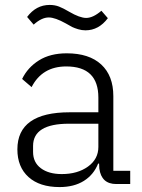

<svg xmlns="http://www.w3.org/2000/svg" viewBox="-20 -739 569 771"><path d="M323.2 -617.2Q308.6 -617.2 293.9 -621.6Q279.3 -626 269.8 -630.6Q260.3 -635.3 244.1 -645Q201.2 -668.9 175.8 -668.9Q147 -668.9 115.2 -640.1L88.9 -670.9Q125 -719.2 179.2 -719.2Q200.2 -719.2 217 -712.6Q233.9 -706.1 257.8 -691.9Q300.3 -667 326.2 -667Q353.5 -667 387.2 -695.8L413.1 -666Q376.5 -617.2 323.2 -617.2ZM219.2 12.2Q139.2 12.2 94.5 -28.1Q49.8 -68.4 49.8 -139.2Q49.8 -288.1 259.8 -288.1H375V-347.2Q375 -472.2 246.1 -472.2Q149.4 -472.2 106.9 -389.2L68.8 -421.9Q91.3 -468.3 136.5 -496.6Q181.6 -524.9 248 -524.9Q337.9 -524.9 386.5 -480Q435.1 -435.1 435.1 -353V-53.2H502.9V0H446.8Q387.2 0 378.9 -62L377.9 -82H374Q356.4 -37.6 316.9 -12.7Q277.3 12.2 219.2 12.2ZM228 -40Q291.5 -40 333.3 -70.1Q375 -100.1 375 -148.9V-242.2H256.8Q112.8 -242.2 112.8 -152.8V-128.9Q112.8 -86.9 144 -63.5Q175.3 -40 228 -40Z"/></svg>

Font: Anuphan Light
Style: Regular
Weight: 300
Designer: Mike Abbink, Paul van der Laan, Pieter van Rosmalen, Mint Tantisuwanna
Foundry: Bold Monday; Cadson Demak
Version: Version 3.002;hotconv 1.0.109;makeotfexe 2.5.65596